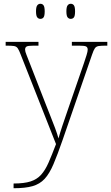

<svg xmlns="http://www.w3.org/2000/svg" viewBox="-20 -758 589 1018"><path d="M52 215Q108 215 142 204Q176 193 198 168.5Q220 144 237.5 104Q255 64 277 6L90 -468Q81 -492 74 -502Q67 -512 54 -514Q41 -516 13 -516H10V-536H184V-516H159Q128 -516 120.5 -511Q113 -506 113 -495Q113 -485 120.5 -467Q128 -449 144 -407L220 -212Q232 -181 246 -146Q260 -111 272 -79Q284 -47 290 -24Q299 -56 310.5 -90.5Q322 -125 338 -171L425 -423Q433 -447 439 -466Q445 -485 445 -495Q445 -506 437.5 -511Q430 -516 399 -516H361V-536H549V-516H545Q517 -516 503.5 -514Q490 -512 483 -502Q476 -492 468 -468L312 -16Q285 62 263.5 112.5Q242 163 216.5 190.5Q191 218 152.5 229Q114 240 53 240H52ZM355 -658Q345 -658 338.5 -666Q332 -674 332 -698Q332 -721 338.5 -729.5Q345 -738 355 -738Q366 -738 372 -729.5Q378 -721 378 -698Q378 -674 372 -666Q366 -658 355 -658ZM194 -658Q184 -658 177.5 -666Q171 -674 171 -698Q171 -721 177.5 -729.5Q184 -738 194 -738Q205 -738 211 -729.5Q217 -721 217 -698Q217 -674 211 -666Q205 -658 194 -658Z"/></svg>

Font: Noto Serif Gujarati Thin
Style: Regular
Weight: 250
Version: Version 2.102